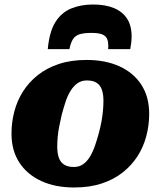

<svg xmlns="http://www.w3.org/2000/svg" viewBox="-20 -818 713 852"><path d="M393 -798Q338 -798 295 -780Q252 -762 225.5 -719.5Q199 -677 192 -600H288Q294 -629 304 -644.5Q314 -660 333.5 -666Q353 -672 386 -672Q418 -672 434.5 -665Q451 -658 456.5 -642.5Q462 -627 460 -600H558Q561 -616 562.5 -630Q564 -644 564 -657Q564 -704 544 -735Q524 -766 486 -782Q448 -798 393 -798ZM419 -229Q426 -255 430.5 -280Q435 -305 437 -328Q439 -351 439 -371Q439 -400 432 -420Q425 -440 409 -450.5Q393 -461 365 -461Q342 -461 324.5 -449Q307 -437 293.5 -415.5Q280 -394 271 -366.5Q262 -339 254 -309Q248 -283 243 -258Q238 -233 236 -210Q234 -187 234 -167Q234 -139 241 -118.5Q248 -98 264.5 -87.5Q281 -77 308 -77Q331 -77 348.5 -89Q366 -101 379 -122.5Q392 -144 401.5 -171.5Q411 -199 419 -229ZM31 -225Q31 -275 43.5 -323Q56 -371 82 -412Q108 -453 147.5 -484.5Q187 -516 241 -534Q295 -552 364 -552Q448 -552 510.5 -523.5Q573 -495 607.5 -441.5Q642 -388 642 -313Q642 -263 629.5 -215Q617 -167 591 -126Q565 -85 525.5 -53.5Q486 -22 432 -4Q378 14 309 14Q226 14 163.5 -14.5Q101 -43 66 -96.5Q31 -150 31 -225Z"/></svg>

Font: Roboto Serif 20pt ExtraBold
Style: Italic
Weight: 800
Italic angle: -10°
Version: Version 1.007